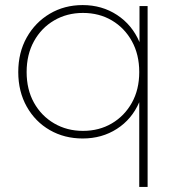

<svg xmlns="http://www.w3.org/2000/svg" viewBox="-20 -543 713 757"><path d="M306 3Q234 3 176.5 -30Q119 -63 85.5 -122.5Q52 -182 52 -259Q52 -336 85.5 -395.5Q119 -455 176.5 -489Q234 -523 306 -523Q382 -523 441.5 -484Q501 -445 530 -377V-519H562V194H529V-140Q500 -73 441 -35Q382 3 306 3ZM307 -27Q371 -27 421 -56.5Q471 -86 500 -138Q529 -190 529 -259Q529 -328 500 -380.5Q471 -433 421 -462.5Q371 -492 307 -492Q244 -492 193.5 -462.5Q143 -433 114 -380.5Q85 -328 85 -259Q85 -190 114 -138Q143 -86 193.5 -56.5Q244 -27 307 -27Z"/></svg>

Font: Montserrat ExtraLight
Style: Regular
Weight: 200
Designer: Julieta Ulanovsky
Foundry: Julieta Ulanovsky
Version: Version 9.000; ttfautohint (v1.8.4.7-5d5b)